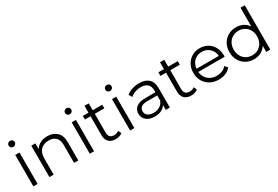

<svg xmlns="http://www.w3.org/2000/svg" viewBox="65 -1761 4038 2786"><g transform="rotate(-30 2084.0 -368.5)"><path d="M99 0V-526H170V0ZM135 -641Q113 -641 98 -656Q83 -671 83 -692Q83 -712 98 -727Q113 -742 135 -742Q157 -742 172 -728Q187 -714 187 -693Q187 -671 172 -656Q157 -641 135 -641Z M368 0V-526H436V-429Q464 -477 515.5 -503.5Q567 -530 636 -530Q732 -530 792 -474Q852 -418 852 -305V0H781V-298Q781 -381 739.5 -423.5Q698 -466 623 -466Q539 -466 489 -416Q439 -366 439 -276V0Z M1045 0V-526H1116V0ZM1081 -641Q1059 -641 1044 -656Q1029 -671 1029 -692Q1029 -712 1044 -727Q1059 -742 1081 -742Q1103 -742 1118 -728Q1133 -714 1133 -693Q1133 -671 1118 -656Q1103 -641 1081 -641Z M1480 5Q1406 5 1366 -35.5Q1326 -76 1326 -148V-466H1232V-526H1326V-641H1397V-526H1557V-466H1397V-152Q1397 -56 1488 -56Q1535 -56 1566 -83L1591 -32Q1570 -13 1540.5 -4Q1511 5 1480 5Z M1720 0V-526H1791V0ZM1756 -641Q1734 -641 1719 -656Q1704 -671 1704 -692Q1704 -712 1719 -727Q1734 -742 1756 -742Q1778 -742 1793 -728Q1808 -714 1808 -693Q1808 -671 1793 -656Q1778 -641 1756 -641Z M2318 0V-82Q2294 -42 2248 -18.5Q2202 5 2137 5Q2048 5 1996.5 -37.5Q1945 -80 1945 -148Q1945 -188 1964.5 -222Q1984 -256 2028.5 -276.5Q2073 -297 2148 -297H2315V-329Q2315 -396 2277.5 -432Q2240 -468 2166 -468Q2115 -468 2069 -451Q2023 -434 1991 -406L1959 -459Q1999 -493 2055 -511.5Q2111 -530 2173 -530Q2275 -530 2330.5 -479Q2386 -428 2386 -326V0ZM2315 -158V-244H2150Q2074 -244 2044.5 -217Q2015 -190 2015 -150Q2015 -105 2050 -78Q2085 -51 2148 -51Q2208 -51 2251 -78.5Q2294 -106 2315 -158Z M2745 5Q2671 5 2631 -35.5Q2591 -76 2591 -148V-466H2497V-526H2591V-641H2662V-526H2822V-466H2662V-152Q2662 -56 2753 -56Q2800 -56 2831 -83L2856 -32Q2835 -13 2805.5 -4Q2776 5 2745 5Z M3208 5Q3126 5 3064 -29.5Q3002 -64 2967 -124.5Q2932 -185 2932 -263Q2932 -341 2965.5 -401.5Q2999 -462 3057 -496Q3115 -530 3189 -530Q3263 -530 3320.5 -496.5Q3378 -463 3411 -402.5Q3444 -342 3444 -263Q3444 -258 3443.5 -252.5Q3443 -247 3443 -241H3002Q3006 -187 3033.5 -145.5Q3061 -104 3106.5 -81Q3152 -58 3210 -58Q3258 -58 3299.5 -75Q3341 -92 3371 -127L3411 -81Q3375 -39 3323 -17Q3271 5 3208 5ZM3003 -294H3376Q3372 -346 3347 -385Q3322 -424 3281 -446.5Q3240 -469 3189 -469Q3138 -469 3097.5 -447Q3057 -425 3032 -385.5Q3007 -346 3003 -294Z M3798 5Q3723 5 3664 -29Q3605 -63 3570.5 -123Q3536 -183 3536 -263Q3536 -343 3570.5 -403Q3605 -463 3664 -496.5Q3723 -530 3798 -530Q3861 -530 3913.5 -503.5Q3966 -477 3998 -426V-742H4069V0H4001V-103Q3969 -51 3916 -23Q3863 5 3798 5ZM3804 -58Q3859 -58 3903.5 -83.5Q3948 -109 3973.5 -155.5Q3999 -202 3999 -263Q3999 -324 3973.5 -370Q3948 -416 3903.5 -442Q3859 -468 3804 -468Q3748 -468 3703.5 -442Q3659 -416 3633.5 -370Q3608 -324 3608 -263Q3608 -202 3633.5 -155.5Q3659 -109 3703.5 -83.5Q3748 -58 3804 -58Z"/></g></svg>

Font: Montserrat
Style: Regular
Weight: 400
Designer: Julieta Ulanovsky
Foundry: Julieta Ulanovsky
Version: Version 9.000; ttfautohint (v1.8.4.7-5d5b)